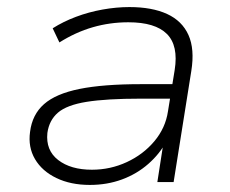

<svg xmlns="http://www.w3.org/2000/svg" viewBox="-20 -515 651 543"><path d="M234 8Q180 8 139.5 -11.5Q99 -31 79 -65Q59 -99 65 -142Q71 -191 104.5 -220.5Q138 -250 205 -263.5Q272 -277 379 -277H481L474 -236H378Q281 -236 225 -227Q169 -218 144 -196.5Q119 -175 114 -139Q109 -90 144.5 -62.5Q180 -35 240 -35Q292 -35 338.5 -56.5Q385 -78 416.5 -115.5Q448 -153 455 -200L474 -317Q485 -386 452 -419Q419 -452 343 -452Q291 -452 242.5 -438Q194 -424 148 -395L129 -435Q159 -454 195 -467.5Q231 -481 270 -488Q309 -495 346 -495Q410 -495 452.5 -475.5Q495 -456 513 -416Q531 -376 521 -314L471 0H425L443 -116H451Q432 -80 399.5 -51.5Q367 -23 325 -7.5Q283 8 234 8Z"/></svg>

Font: Nunito Sans 10pt SemiExpanded ExtraLight
Style: Italic
Weight: 250
Width: 6
Italic angle: -9°
Designer: Vernon Adams
Foundry: Vernon Adams
Version: Version 3.101;gftools[0.9.27]